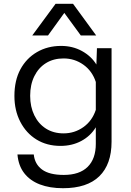

<svg xmlns="http://www.w3.org/2000/svg" viewBox="-20 -802 690 1012"><path d="M488 -462 491 -548H568V-55Q568 64 503.5 127Q439 190 312 190Q242 190 190 170Q138 150 107.5 110.5Q77 71 72 12H158Q163 63 201.5 91.5Q240 120 316 120Q399 120 442 77.5Q485 35 485 -44V-131Q457 -85 408.5 -59Q360 -33 299 -33Q227 -33 172.5 -66.5Q118 -100 87 -160Q56 -220 56 -296Q56 -378 87.5 -436.5Q119 -495 175 -527.5Q231 -560 302 -560Q363 -560 412 -533Q461 -506 488 -462ZM315 -99Q373 -99 419.5 -132Q466 -165 485 -223V-370Q466 -428 419.5 -461Q373 -494 315 -494Q262 -494 222.5 -469.5Q183 -445 161 -400.5Q139 -356 139 -297Q139 -239 161 -194Q183 -149 222.5 -124Q262 -99 315 -99ZM150 -615 273 -782H365L487 -615H406L319 -734L233 -615Z"/></svg>

Font: Azeret Mono Light
Style: Regular
Weight: 300
Designer: Martin Vácha
Foundry: Displaay
Version: Version 1.002